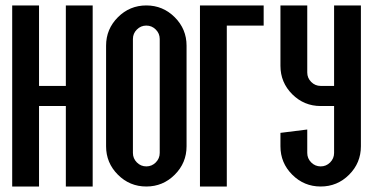

<svg xmlns="http://www.w3.org/2000/svg" viewBox="-20 -679 1358 699"><path d="M122.1 -293V0H24.4V-659.2H122.1V-366.2H219.7V-659.2H317.4V0H219.7V-293Z M512.7 -659.2Q573.2 -659.2 616.2 -616.2Q659.2 -573.2 659.2 -512.7V-146.5Q659.2 -85.9 616.2 -43Q573.2 0 512.7 0Q452.1 0 409.2 -43Q366.2 -85.9 366.2 -146.5V-512.7Q366.2 -573.2 409.2 -616.2Q452.1 -659.2 512.7 -659.2ZM561.5 -537.1Q561.5 -557.1 547.1 -571.5Q532.7 -585.9 512.7 -585.9Q492.7 -585.9 478.3 -571.5Q463.9 -557.1 463.9 -537.1V-122.1Q463.9 -102.1 478.3 -87.6Q492.7 -73.2 512.7 -73.2Q532.7 -73.2 547.1 -87.6Q561.5 -102.1 561.5 -122.1Z M805.7 0H708V-659.2H939.9V-585.9H805.7Z M1293.9 -659.2V-146.5Q1293.9 -85.9 1251 -43Q1208 0 1147.5 0Q1086.9 0 1043.9 -43Q1001 -85.9 1001 -146.5V-195.3L1098.6 -207.5V-122.1Q1098.6 -102.1 1113 -87.6Q1127.4 -73.2 1147.5 -73.2Q1167.5 -73.2 1181.9 -87.6Q1196.3 -102.1 1196.3 -122.1V-293H1147.5Q1086.9 -293 1043.9 -335.9Q1001 -378.9 1001 -439.5V-659.2H1098.6V-415Q1098.6 -395 1113 -380.6Q1127.4 -366.2 1147.5 -366.2H1196.3V-659.2Z"/></svg>

Font: Alegre Sans
Style: Regular
Weight: 400
Width: 3
Designer: GrandChaos9000
Version: Version 1.2.6 - August 1, 2014